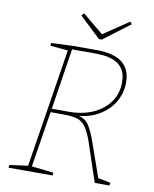

<svg xmlns="http://www.w3.org/2000/svg" viewBox="-94 -942 815 1013"><g transform="rotate(10 313.5 -435.5)"><path d="M22 0 24 -15 129 -29 121 -21 224 -671 229 -663 128 -672 130 -687 248 -692H372Q555 -692 555 -551Q555 -492 526 -444Q497 -396 446 -366.5Q395 -337 330 -333L322 -336Q372 -332 394.5 -296.5Q417 -261 437 -202L500 -22L493 -29L565 -15L563 0H484L418 -198Q398 -258 378 -285Q358 -312 330 -319.5Q302 -327 259 -327H183L191 -334L141 -21L136 -29L260 -15L258 0ZM192 -339 187 -346H282Q359 -346 415.5 -372Q472 -398 503 -443.5Q534 -489 534 -546Q534 -594 515 -620Q496 -646 468.5 -657Q441 -668 413.5 -670.5Q386 -673 368 -673H237L245 -680ZM522 -871 531 -858 389 -751H374L261 -858L274 -871L389 -776H381Z"/></g></svg>

Font: Bitter Thin
Style: Italic
Weight: 100
Italic angle: -9°
Designer: Sol Matas, and Bitter project Authors
Foundry: Sol Matas
Version: Version 2.002